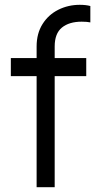

<svg xmlns="http://www.w3.org/2000/svg" viewBox="-20 -777 433 797"><path d="M132 -461H25V-536H132V-584Q132 -638 156.5 -677Q181 -716 222 -736.5Q263 -757 311 -757Q337 -757 355 -752V-684Q342 -687 319 -687Q267 -687 237 -662.5Q207 -638 207 -584V-536H338V-461H207V0H132Z"/></svg>

Font: Trafiko Sans Variable
Style: Regular
Weight: 400
Designer: Gumpita Rahayu / Trafiko
Foundry: Tokotype / Trafiko
Version: Version 0.001;FEAKit 1.0